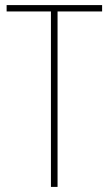

<svg xmlns="http://www.w3.org/2000/svg" viewBox="-20 -827 427 754"><path d="M206 -93H180V-782H6V-807H381V-782H206Z"/></svg>

Font: Noto Sans Telugu UI Condensed Thin
Style: Regular
Weight: 100
Width: 3
Designer: Jelle Bosma - Monotype Design Team
Foundry: Monotype Imaging Inc.
Version: Version 2.005; ttfautohint (v1.8.4.7-5d5b)